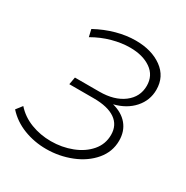

<svg xmlns="http://www.w3.org/2000/svg" viewBox="-164 -845 959 989"><g transform="rotate(30 315.5 -350.5)"><path d="M547 -218Q547 -152 503.5 -100.5Q460 -49 389.5 -21Q319 7 242 7Q171 7 108 -17.5Q45 -42 2 -90L30 -126Q68 -83 124 -61.5Q180 -40 243 -40Q308 -40 366.5 -62.5Q425 -85 460.5 -126.5Q496 -168 496 -223Q496 -281 452 -311.5Q408 -342 324 -342H179L187 -386H332Q421 -386 475 -427Q529 -468 529 -534Q529 -595 481 -628.5Q433 -662 357 -662Q307 -662 252 -647Q197 -632 145 -602L135 -645Q192 -676 250.5 -692Q309 -708 364 -708Q459 -708 520.5 -663.5Q582 -619 582 -541Q582 -478 540 -430.5Q498 -383 426 -365Q484 -350 515.5 -312Q547 -274 547 -218Z"/></g></svg>

Font: Montserrat Alternates Light
Style: Italic
Weight: 300
Italic angle: -11.3°
Designer: Julieta Ulanovsky
Foundry: Julieta Ulanovsky
Version: Version 7.200